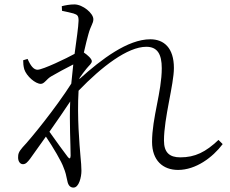

<svg xmlns="http://www.w3.org/2000/svg" viewBox="-20 -802 1040 870"><path d="M212 -456C240 -472 276 -492 312 -510L303 -423C235 -316 122 -176 82 -134C64 -113 62 -104 62 -88C62 -71 71 -58 84 -58C97 -58 105 -68 116 -82L188 -183C220 -136 260 -68 268 -43C277 -22 280 -7 285 17C289 39 299 48 313 48C338 48 349 0 349 -28C349 -49 347 -68 345 -90C340 -149 329 -271 336 -391C441 -500 558 -590 643 -590C693 -590 713 -557 713 -493C713 -386 669 -268 669 -159C669 -75 718 -32 787 -32C867 -32 943 -88 989 -149L970 -168C912 -113 864 -89 797 -89C748 -89 723 -111 723 -165C723 -268 768 -419 768 -494C768 -585 723 -624 661 -624C559 -624 440 -534 340 -444V-448C351 -464 362 -479 372 -491C384 -506 396 -514 396 -525C396 -536 375 -554 360 -564C368 -601 376 -630 380 -645C391 -687 403 -695 403 -715C403 -742 355 -782 317 -782C296 -782 276 -778 260 -774L261 -753C282 -749 301 -744 313 -741C331 -735 336 -731 336 -708C335 -678 327 -625 318 -558C284 -539 174 -486 150 -486C133 -486 119 -503 105 -535L85 -529C85 -516 86 -502 90 -488C100 -457 140 -422 165 -422C181 -422 191 -444 212 -456ZM298 -342C294 -247 300 -147 300 -96C299 -82 295 -81 287 -91C272 -110 234 -163 204 -205C237 -252 271 -301 298 -342Z"/></svg>

Font: Noto Serif JP Light
Style: Regular
Weight: 300
Designer: Ryoko NISHIZUKA 西塚涼子 (kana & ideographs); Frank Grießhammer (Latin, Greek & Cyrillic); Wenlong ZHANG 张文龙 (bopomofo); San
Foundry: Adobe
Version: Version 2.001;hotconv 1.1.0;makeotfexe 2.6.0